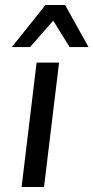

<svg xmlns="http://www.w3.org/2000/svg" viewBox="-20 -753 376 773"><path d="M66.9 0 127.4 -501H217.8L157.2 0ZM27.8 -563.5 163.1 -732.9H242.2L336.4 -563.5H260.3L194.3 -669.9L101.1 -563.5Z"/></svg>

Font: Ride
Style: Italic
Weight: 400
Version: Version 3.000